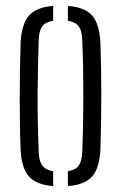

<svg xmlns="http://www.w3.org/2000/svg" viewBox="-20 -626 411 652"><path d="M50 -118.5Q48.5 -152 47.8 -196.8Q47 -241.5 47 -291Q47 -340.5 47.8 -389.5Q48.5 -438.5 50 -480.5Q53 -542.5 77.5 -572Q102 -601.5 160.5 -606V-555.5Q134.5 -551.5 123.5 -536.5Q112.5 -521.5 111.5 -491Q110 -448.5 109 -401.8Q108 -355 107.8 -305.8Q107.5 -256.5 108.5 -206.8Q109.5 -157 111.5 -109Q112.5 -79 123.8 -63.8Q135 -48.5 160.5 -44.5V6Q102 1.5 77.2 -28Q52.5 -57.5 50 -118.5ZM210.5 6V-44.5Q237 -49 247.5 -64Q258 -79 259 -107.5Q261 -153 262 -200.5Q263 -248 263 -296.8Q263 -345.5 262.2 -394.8Q261.5 -444 259 -493Q258 -522.5 247 -537Q236 -551.5 210.5 -555.5V-606Q250 -603 273.5 -589Q297 -575 308 -548.2Q319 -521.5 321 -480.5Q322.5 -443 323.2 -398Q324 -353 324 -304.8Q324 -256.5 323.2 -209.2Q322.5 -162 321 -118.5Q319 -78 308 -51.5Q297 -25 273.5 -11Q250 3 210.5 6Z"/></svg>

Font: Big Shoulders Stencil Text Thin Light
Style: Regular
Weight: 300
Version: Version 2.001